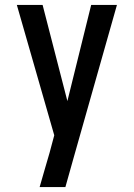

<svg xmlns="http://www.w3.org/2000/svg" viewBox="-20 -755 540 775"><path d="M140 0Q150 -35 160 -69.5Q170 -104 180 -138L199 -209L48 -735H152L252 -347L348 -735H452L276 -114L244 0Z"/></svg>

Font: Zed Sans Semibold
Style: Regular
Weight: 600
Designer: Belleve Invis
Foundry: Belleve Invis
Version: Version 1.0.0; ttfautohint (v1.8.4)